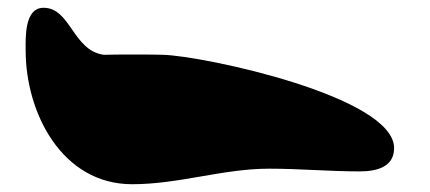

<svg xmlns="http://www.w3.org/2000/svg" viewBox="-20 -614 1106 494"><path d="M46 -484C46 -324 139 -140 320 -140C441 -140 553 -180 673 -180C751 -180 828 -173 905 -173C949 -173 994 -184 994 -233C994 -366 504 -470 400 -473C377 -474 270 -474 247 -473C167 -484 162 -594 92 -594C42 -594 46 -515 46 -484Z"/></svg>

Font: CISF Camouflage Kit
Style: Ste
Weight: 400
Designer: Robert Jablonski, Jasper
Foundry: Cannot Into Space Fonts
Version: Version 1.27